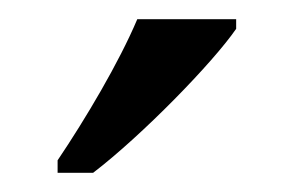

<svg xmlns="http://www.w3.org/2000/svg" viewBox="-20 -786 306 200"><path d="M40 -619V-606H77C128 -645 202 -721 226 -756V-766H123C104 -721 69 -662 40 -619Z"/></svg>

Font: Noto Serif Lao SemiCondensed
Style: Regular
Weight: 400
Width: 4
Designer: Monotype Design Team
Foundry: Monotype Imaging Inc.
Version: Version 2.003